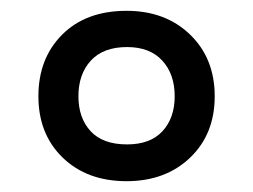

<svg xmlns="http://www.w3.org/2000/svg" viewBox="-20 -744 468 355"><path d="M214 -409Q141 -409 96 -452.5Q51 -496 51 -566Q51 -636 95 -680Q139 -724 214 -724Q286 -724 331.5 -680Q377 -636 377 -566Q377 -496 331.5 -452.5Q286 -409 214 -409ZM215 -477Q258 -477 280.5 -501.5Q303 -526 303 -566Q303 -607 280 -632Q257 -657 215 -657Q171 -657 148 -632Q125 -607 125 -566Q125 -526 147.5 -501.5Q170 -477 215 -477Z"/></svg>

Font: Noto Sans Tai Tham Medium
Style: Regular
Weight: 500
Designer: Monotype Design Team 2013. Revised by David WIlliams 2020
Foundry: Monotype Imaging Inc.
Version: Version 2.002; ttfautohint (v1.8.4.7-5d5b)